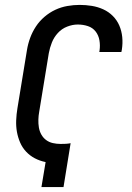

<svg xmlns="http://www.w3.org/2000/svg" viewBox="-20 -763 540 783"><path d="M149 0 166 -102Q142 -107 122 -117.5Q102 -128 86.5 -144.5Q71 -161 62 -182Q53 -203 49 -225.5Q45 -248 46 -272.5Q47 -297 51 -321L90 -559Q94 -584 103 -608.5Q112 -633 126.5 -655Q141 -677 161.5 -694.5Q182 -712 205.5 -723Q229 -734 254.5 -738.5Q280 -743 305 -743Q330 -743 354.5 -739Q379 -735 401 -725Q423 -715 440 -698Q457 -681 466.5 -659Q476 -637 478.5 -612Q481 -587 477 -561L475 -551H385L386 -557Q389 -578 385.5 -598.5Q382 -619 370 -634.5Q358 -650 338.5 -656.5Q319 -663 297 -663Q276 -663 254 -654.5Q232 -646 216 -628.5Q200 -611 191.5 -589.5Q183 -568 179 -546L140 -308Q137 -292 136.5 -275.5Q136 -259 138.5 -243.5Q141 -228 148.5 -214.5Q156 -201 168 -192Q180 -183 195.5 -179.5Q211 -176 227 -176Q238 -176 248 -176.5Q258 -177 268 -179L239 0Z"/></svg>

Font: Iosevka Medium
Style: Italic
Weight: 500
Italic angle: -9°
Monospace: yes
Designer: Belleve Invis
Foundry: Belleve Invis
Version: Version 32.5.0; ttfautohint (v1.8.4)